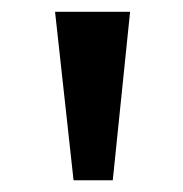

<svg xmlns="http://www.w3.org/2000/svg" viewBox="-20 -727 309 325"><path d="M73.2 -707H200.2L170.9 -421.9H104.5Z"/></svg>

Font: Pretendard Std SemiBold
Style: Regular
Weight: 600
Designer: Base glyphs from Inter by Rasmus Andersson; Hangeul glyphs from Noto Sans CJK(Source Han Sans) by Jang Soo-young and Kan
Foundry: Kil Hyung-jin
Version: Version 1.309